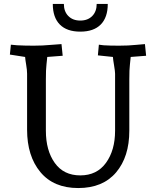

<svg xmlns="http://www.w3.org/2000/svg" viewBox="-20 -936 789 971"><path d="M562 -275V-563Q562 -575 557 -604.5Q552 -634 551 -648L475 -656L480 -710L504 -707Q534 -705 582 -705Q630 -705 667 -709L713 -713L719 -654L641 -648L637 -609Q634 -586 634 -533V-275Q634 -143 567 -64Q500 15 375.5 15Q251 15 184 -66Q117 -147 117 -280V-563Q117 -581 112.5 -607.5Q108 -634 107 -648L30 -660L35 -710L67 -707Q105 -705 150.5 -705Q196 -705 237 -709L291 -713L297 -654L219 -648L215 -609Q212 -586 212 -533V-275Q212 -175 257 -112Q302 -49 386 -49Q470 -49 516 -112.5Q562 -176 562 -275ZM469 -916H525Q525 -848 489.5 -812Q454 -776 386 -776Q318 -776 282.5 -812Q247 -848 247 -916H303Q303 -878 325.5 -855Q348 -832 386 -832Q424 -832 446.5 -855Q469 -878 469 -916Z"/></svg>

Font: Andada
Style: Regular
Weight: 400
Designer: Carolina Giovagnoli
Foundry: Carolina Giovagnoli
Version: Version 1.002